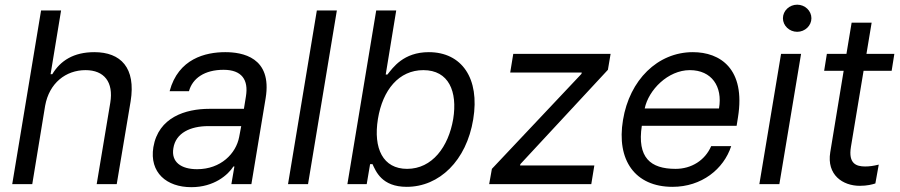

<svg xmlns="http://www.w3.org/2000/svg" viewBox="-20 -771 3769 804"><path d="M169 -328.1C186.1 -423.3 255.7 -477.3 338.1 -477.3C416.2 -477.3 456 -427.6 441.8 -340.9L384.9 0H468.8L527 -346.6C549.7 -487.2 485.8 -552.6 375 -552.6C288.4 -552.6 233 -517 198.9 -460.2H191.8L235.8 -727.3H152L31.2 0H115.1Z M781.2 12.8C876.4 12.8 934.7 -38.4 957.4 -73.9H961.6L948.9 0H1032.7L1092.3 -359.4C1121.1 -532.7 992.9 -552.6 923.3 -552.6C840.9 -552.6 726.6 -525.6 690.3 -389.2H771.3C786.2 -443.2 836.6 -478.7 916.2 -478.7C992.9 -478.7 1021 -436.4 1009.9 -367.9L1001.4 -315.3H857.2C756.4 -315.3 643.5 -279.8 622.2 -154.8C605.1 -48.3 677.6 12.8 781.2 12.8ZM706 -150.6C715.9 -214.5 777.7 -242.9 852.3 -242.9H990.1L981.5 -197.4C968.4 -128.2 904.8 -62.5 805.4 -62.5C738.6 -62.5 696 -92.3 706 -150.6Z M1390.6 -727.3H1306.8L1186.1 0H1269.9Z M1434.7 0H1515.6L1529.8 -83.8H1539.8C1554 -54 1578.1 11.4 1683.2 11.4C1819.6 11.4 1933.2 -98 1961.6 -271.3C1990.1 -443.2 1913.4 -552.6 1775.6 -552.6C1669 -552.6 1625 -487.2 1602.3 -458.8H1595.2L1639.2 -727.3H1555.4ZM1562.5 -272.7C1582.4 -394.9 1650.6 -477.3 1752.8 -477.3C1859.4 -477.3 1896.3 -387.8 1877.8 -272.7C1858 -156.2 1789.8 -63.9 1684.7 -63.9C1583.8 -63.9 1542.6 -149.1 1562.5 -272.7Z M2028.4 0H2456L2468.8 -78.1H2157.7L2159.1 -83.8L2525.6 -478.7L2536.9 -545.5H2129.3L2116.5 -467.3H2416.2L2414.8 -461.6L2039.8 -63.9Z M2796.2 11.4C2918 11.4 3010.3 -62.5 3041.9 -159.1H2958.1C2932.2 -99.4 2875.4 -63.9 2808.9 -63.9C2703.8 -63.9 2647.4 -110.8 2667.6 -244.3H3064.6L3070.3 -279.8C3103 -483.3 2995.4 -552.6 2881.4 -552.6C2734 -552.6 2616.1 -436.1 2588.8 -268.5C2560.7 -100.9 2638.8 11.4 2796.2 11.4ZM2679.7 -316.8C2695.7 -394.2 2777 -477.3 2868.6 -477.3C2959.9 -477.3 3006.7 -409.1 2990.8 -316.8Z M3159.8 0H3243.6L3334.5 -545.5H3250.7ZM3258.5 -694.6C3258.5 -663.4 3285.5 -637.8 3318.2 -637.8C3350.9 -637.8 3377.8 -663.4 3377.8 -694.6C3377.8 -725.9 3350.9 -751.4 3318.2 -751.4C3285.5 -751.4 3258.5 -725.9 3258.5 -694.6Z M3725.1 -545.5H3608.3L3630 -676.1H3546.2L3524.5 -545.5H3442.5L3431.1 -474.4H3512.8L3456.7 -133.5C3441.1 -38.4 3509.2 7.1 3580.3 7.1C3611.5 7.1 3632.8 1.4 3645.6 -2.8L3659.8 -81.7C3637.4 -76.3 3621.4 -73.9 3603 -73.9C3566.1 -73.9 3531.6 -85.2 3543.3 -156.2L3596.2 -474.4H3713.8Z"/></svg>

Font: Magic Ui Pro
Style: Italic
Weight: 400
Italic angle: -9.39999°
Designer: Stefan Endress, Andreas Faust
Version: Version 1.000;FEAKit 1.0